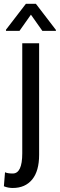

<svg xmlns="http://www.w3.org/2000/svg" viewBox="-35 -750 307 984"><path d="M30.3 139.2Q79.1 139.2 79.1 35.6V-528.3H165.5V43.5Q165.5 126.5 129.9 169.9Q94.2 213.4 30.3 213.4Q5.9 213.4 -15.1 204.6L-9.3 132.8Q3.4 139.2 30.3 139.2ZM251.5 -591.8H182.1L123.5 -674.8L64.9 -591.8H-4.4V-597.7L97.7 -730.5H148.9L251.5 -596.7Z"/></svg>

Font: RobotoCondensed-Regular
Style: Regular
Weight: 400
Designer: Google
Version: Version 2.001201; 2014